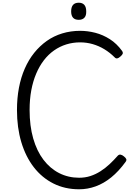

<svg xmlns="http://www.w3.org/2000/svg" viewBox="-20 -1375 991 1414"><path d="M563 19Q458 19 373.5 -23.5Q289 -66 229 -143.5Q169 -221 137 -328Q105 -435 105 -565Q105 -652 119.5 -728.5Q134 -805 162.5 -870Q191 -935 232 -986Q273 -1037 324.5 -1073.5Q376 -1110 438.5 -1129Q501 -1148 570 -1148Q626 -1148 682 -1133.5Q738 -1119 789 -1086.5Q840 -1054 879 -1000Q887 -988 883.5 -979Q880 -970 867 -959Q854 -947 843.5 -945Q833 -943 824 -953Q789 -988 748.5 -1012.5Q708 -1037 663 -1050Q618 -1063 570 -1063Q517 -1063 468.5 -1048Q420 -1033 378 -1003.5Q336 -974 303 -931Q270 -888 246.5 -832.5Q223 -777 210.5 -710.5Q198 -644 198 -565Q198 -448 224.5 -355.5Q251 -263 300 -198.5Q349 -134 416 -100Q483 -66 563 -66Q607 -66 645.5 -78.5Q684 -91 719.5 -113.5Q755 -136 786.5 -165.5Q818 -195 848 -229Q857 -238 868.5 -236Q880 -234 893 -223Q907 -212 910 -203Q913 -194 905 -183Q854 -113 799 -68.5Q744 -24 684.5 -2.5Q625 19 563 19ZM560 -1229Q532 -1229 518 -1244.5Q504 -1260 504 -1291Q504 -1323 518 -1339Q532 -1355 560 -1355Q587 -1355 601 -1339Q615 -1323 615 -1291Q616 -1260 601.5 -1244.5Q587 -1229 560 -1229Z"/></svg>

Font: Playwrite CL
Style: Regular
Weight: 400
Designer: Veronika Burian, José Scaglione
Foundry: TypeTogether
Version: Version 1.002